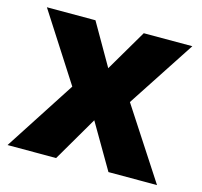

<svg xmlns="http://www.w3.org/2000/svg" viewBox="-85 -643 775 737"><g transform="rotate(15 302.0 -275.0)"><path d="M187 -281 14 -550H207L302 -385L399 -550H592L416 -281L599 0H406L302 -178L198 0H5Z"/></g></svg>

Font: Noto Sans Thaana ExtraBold
Style: Regular
Weight: 800
Designer: David Williams
Foundry: Google Inc.
Version: Version 3.001; ttfautohint (v1.8.4.7-5d5b)